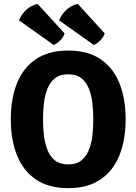

<svg xmlns="http://www.w3.org/2000/svg" viewBox="-20 -960 706 995"><path d="M203 -342Q203 -302.5 207.2 -261.5Q211.5 -220.5 224.8 -185.8Q238 -151 264 -129.5Q290 -108 333.5 -108Q377 -108 402.8 -129.5Q428.5 -151 441.8 -185.8Q455 -220.5 459.2 -261.5Q463.5 -302.5 463.5 -342Q463.5 -381.5 459.2 -422.2Q455 -463 441.8 -497.8Q428.5 -532.5 402.8 -553.8Q377 -575 333.5 -575Q290 -575 264 -553.8Q238 -532.5 224.8 -497.8Q211.5 -463 207.2 -422.2Q203 -381.5 203 -342ZM36 -342Q36 -449 68.2 -529Q100.5 -609 166.5 -653.5Q232.5 -698 333.5 -698Q435 -698 501 -653.2Q567 -608.5 599 -528.5Q631 -448.5 631 -342Q631 -234.5 598.5 -154.2Q566 -74 500.2 -29.5Q434.5 15 333.5 15Q232 15 166 -30Q100 -75 68 -155.2Q36 -235.5 36 -342ZM174.5 -940 314.5 -787Q309.5 -767.5 291.8 -750.2Q274 -733 258 -727L78.5 -854.5Q90 -884 114.5 -907.8Q139 -931.5 174.5 -940ZM383 -940 522.5 -787Q517.5 -768.5 500 -750.8Q482.5 -733 466 -727L286.5 -854.5Q298 -884 322.5 -907.8Q347 -931.5 383 -940Z"/></svg>

Font: Signika
Style: Bold
Weight: 700
Designer: Anna Giedry
Foundry: Anna Giedry
Version: Version 2.001